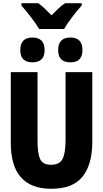

<svg xmlns="http://www.w3.org/2000/svg" viewBox="-20 -1162 640 1192"><path d="M298 10Q433 10 493 -66Q553 -142 553 -281V-714H387V-294Q387 -212 368.5 -175.5Q350 -139 297 -139Q245 -139 229 -174.5Q213 -210 213 -290V-714H47V-275Q47 10 298 10ZM417 -775Q492 -775 492 -851Q492 -929 417 -929Q341 -929 341 -851Q341 -775 417 -775ZM181 -775Q257 -775 257 -851Q257 -929 181 -929Q106 -929 106 -851Q106 -775 181 -775ZM223 -982H378Q395 -1013 429 -1057Q463 -1101 487 -1128V-1142H384Q364 -1129 343.5 -1110Q323 -1091 300 -1067Q278 -1090 258 -1108.5Q238 -1127 218 -1142H113V-1128Q138 -1100 172.5 -1055Q207 -1010 223 -982Z"/></svg>

Font: Noto Sans Mono Extra
Style: Regular
Weight: 800
Designer: Monotype Design Team
Foundry: Monotype Imaging Inc.
Version: Version 1.900